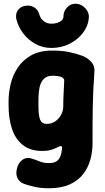

<svg xmlns="http://www.w3.org/2000/svg" viewBox="-20 -790 561 1029"><path d="M241 219Q200 219 164.5 211Q129 203 108 195Q83 185 73.5 164Q64 143 70 117Q77 82 101 66Q125 50 154 61Q173 67 193.5 75.5Q214 84 241 84Q268 84 282 75Q296 66 303 49.5Q310 33 312 10Q314 -1 311 -4.5Q308 -8 303 -7Q296 -5 283.5 1.5Q271 8 252.5 13.5Q234 19 206 19Q142 19 102 -13Q62 -45 44 -100Q26 -155 26 -225V-250Q26 -292 37 -339Q48 -386 74.5 -426.5Q101 -467 146.5 -493Q192 -519 261 -519Q312 -519 350 -511Q388 -503 418 -492Q447 -482 468 -459.5Q489 -437 486 -406Q482 -352 480 -305Q478 -258 477 -213.5Q476 -169 476 -122Q476 -75 476 -21Q476 22 464.5 64.5Q453 107 426.5 142Q400 177 354.5 198Q309 219 241 219ZM231 -126Q254 -126 273.5 -138Q293 -150 306 -172Q319 -194 319 -221Q319 -258 321 -291Q323 -324 324 -354Q325 -363 322.5 -366.5Q320 -370 314 -375Q307 -379 293 -381.5Q279 -384 261 -384Q237 -384 222 -373Q207 -362 199 -343.5Q191 -325 188.5 -300.5Q186 -276 186 -250V-225Q186 -169 195.5 -147.5Q205 -126 231 -126ZM129 -760Q151 -760 168 -747.5Q185 -735 192 -709Q199 -688 216 -675.5Q233 -663 256 -663Q272 -663 286.5 -667.5Q301 -672 310.5 -680.5Q320 -689 320 -702Q320 -729 339 -749.5Q358 -770 384 -770H385Q405 -770 421.5 -759Q438 -748 448 -731Q458 -714 456 -694Q452 -649 423.5 -612.5Q395 -576 351 -554.5Q307 -533 256 -533Q209 -533 170 -554.5Q131 -576 104 -611.5Q77 -647 67 -690Q62 -721 80 -740.5Q98 -760 128 -760Z"/></svg>

Font: Winky Sans
Style: Bold
Weight: 700
Designer: Simon Atzbach
Foundry: typofactur
Version: Version 1.205